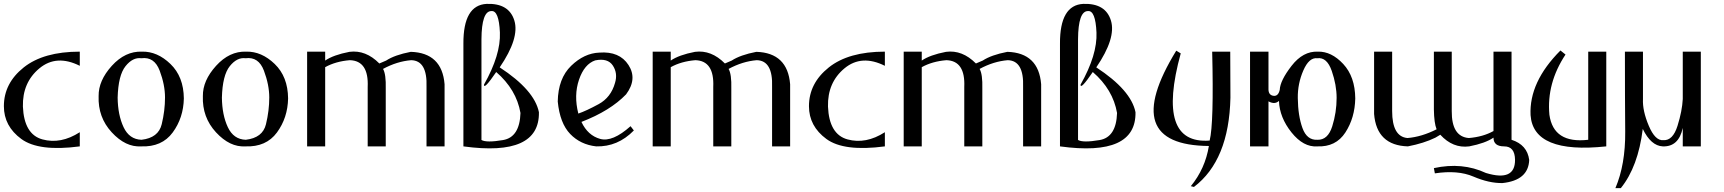

<svg xmlns="http://www.w3.org/2000/svg" viewBox="-20 -754 8878 989"><path d="M0 -207C0 -285.7 34 -352.2 102 -406.5C170 -460.8 266.3 -488 391 -488V-415C311 -455 241.7 -450.7 183 -402C124.3 -353.3 96 -287.7 98 -205C102 -109.7 135.5 -53.3 198.5 -36C261.5 -18.7 325.7 -31 391 -73V0C250.3 18.7 150 6 90 -38C30 -82 0 -138.3 0 -207Z M556 -415C602 -465.7 653.7 -490 711 -488C763.7 -489.3 812.7 -468.2 858 -424.5C903.3 -380.8 926.3 -321.7 927 -247C925.7 -180.3 906.5 -121.8 869.5 -71.5C832.5 -21.2 778.3 2.7 707 0C653.7 3.3 603.2 -20.8 555.5 -72.5C507.8 -124.2 485.3 -186.3 488 -259C487.3 -312.3 510 -364.3 556 -415ZM830 -252C830 -295.3 820.8 -341.3 802.5 -390C784.2 -438.7 752.7 -460 708 -454C678.7 -458 651.5 -444.3 626.5 -413C601.5 -381.7 588 -327.7 586 -251C586.7 -191.7 596.8 -141 616.5 -99C636.2 -57 667 -35.3 709 -34C767 -40.7 801.7 -67.3 813 -114C824.3 -160.7 830 -206.7 830 -252Z M1093 -415C1139 -465.7 1190.7 -490 1248 -488C1300.7 -489.3 1349.7 -468.2 1395 -424.5C1440.3 -380.8 1463.3 -321.7 1464 -247C1462.7 -180.3 1443.5 -121.8 1406.5 -71.5C1369.5 -21.2 1315.3 2.7 1244 0C1190.7 3.3 1140.2 -20.8 1092.5 -72.5C1044.8 -124.2 1022.3 -186.3 1025 -259C1024.3 -312.3 1047 -364.3 1093 -415ZM1367 -252C1367 -295.3 1357.8 -341.3 1339.5 -390C1321.2 -438.7 1289.7 -460 1245 -454C1215.7 -458 1188.5 -444.3 1163.5 -413C1138.5 -381.7 1125 -327.7 1123 -251C1123.7 -191.7 1133.8 -141 1153.5 -99C1173.2 -57 1204 -35.3 1246 -34C1304 -40.7 1338.7 -67.3 1350 -114C1361.3 -160.7 1367 -206.7 1367 -252Z M1969 -442C1998.3 -461.3 2040.7 -476.3 2096 -487C2203.3 -483.7 2261.3 -428 2270 -320V0H2177V-306C2180.3 -396.7 2154 -442.7 2098 -444C2049.3 -440 2001 -425 1953 -399C1963.7 -381 1968.3 -347 1967 -297V0H1874V-306C1878 -396 1847.3 -442 1782 -444C1733.3 -440 1691 -428 1655 -408V0H1562V-488H1655V-442C1683 -461.3 1724.7 -476.3 1780 -487C1836 -494.3 1887.3 -474.3 1934 -427Z M2367 0V-529C2366.3 -661.7 2406.3 -730 2487 -734C2563.7 -736.7 2611.2 -708 2629.5 -648C2647.8 -588 2622.7 -507.7 2554 -407C2673.3 -329 2740.7 -252 2756 -176C2758.7 -22.7 2629 36 2367 0ZM2460 -552V-33C2476.7 -23 2513.7 -22.8 2571 -32.5C2628.3 -42.2 2658.3 -88.7 2661 -172C2647 -252.7 2605.3 -323 2536 -383C2493.3 -320.3 2472.3 -298.7 2473 -318C2531 -420.7 2558.3 -510.2 2555 -586.5C2551.7 -662.8 2537 -699.7 2511 -697C2477.7 -697 2460.7 -648.7 2460 -552Z M2922 -415C2966.7 -458.3 3015 -481 3067 -483C3136.3 -488.3 3186.5 -467 3217.5 -419C3248.5 -371 3244.3 -320.7 3205 -268C3150.3 -211.3 3073.7 -164 2975 -126C2997 -79.3 3029.2 -50.2 3071.5 -38.5C3113.8 -26.8 3166 -48.7 3228 -104L3245 -82C3189.7 -25.3 3125 2 3051 0C2997 -6 2952.3 -27.3 2917 -64C2881.7 -100.7 2860.3 -156.3 2853 -231C2854.3 -310.3 2877.3 -371.7 2922 -415ZM3137 -416C3119.7 -442.7 3089.3 -451.7 3046 -443C3008.7 -430.3 2980.8 -397.2 2962.5 -343.5C2944.2 -289.8 2943 -231.7 2959 -169C2986.3 -178.3 3021.2 -194.5 3063.5 -217.5C3105.8 -240.5 3134 -277 3148 -327C3158 -359.7 3154.3 -389.3 3137 -416Z M3749 -442C3778.3 -461.3 3820.7 -476.3 3876 -487C3983.3 -483.7 4041.3 -428 4050 -320V0H3957V-306C3960.3 -396.7 3934 -442.7 3878 -444C3829.3 -440 3781 -425 3733 -399C3743.7 -381 3748.3 -347 3747 -297V0H3654V-306C3658 -396 3627.3 -442 3562 -444C3513.3 -440 3471 -428 3435 -408V0H3342V-488H3435V-442C3463 -461.3 3504.7 -476.3 3560 -487C3616 -494.3 3667.3 -474.3 3714 -427Z M4147 -207C4147 -285.7 4181 -352.2 4249 -406.5C4317 -460.8 4413.3 -488 4538 -488V-415C4458 -455 4388.7 -450.7 4330 -402C4271.3 -353.3 4243 -287.7 4245 -205C4249 -109.7 4282.5 -53.3 4345.5 -36C4408.5 -18.7 4472.7 -31 4538 -73V0C4397.3 18.7 4297 6 4237 -38C4177 -82 4147 -138.3 4147 -207Z M5042 -442C5071.3 -461.3 5113.7 -476.3 5169 -487C5276.3 -483.7 5334.3 -428 5343 -320V0H5250V-306C5253.3 -396.7 5227 -442.7 5171 -444C5122.3 -440 5074 -425 5026 -399C5036.7 -381 5041.3 -347 5040 -297V0H4947V-306C4951 -396 4920.3 -442 4855 -444C4806.3 -440 4764 -428 4728 -408V0H4635V-488H4728V-442C4756 -461.3 4797.7 -476.3 4853 -487C4909 -494.3 4960.3 -474.3 5007 -427Z M5440 0V-529C5439.3 -661.7 5479.3 -730 5560 -734C5636.7 -736.7 5684.2 -708 5702.5 -648C5720.8 -588 5695.7 -507.7 5627 -407C5746.3 -329 5813.7 -252 5829 -176C5831.7 -22.7 5702 36 5440 0ZM5533 -552V-33C5549.7 -23 5586.7 -22.8 5644 -32.5C5701.3 -42.2 5731.3 -88.7 5734 -172C5720 -252.7 5678.3 -323 5609 -383C5566.3 -320.3 5545.3 -298.7 5546 -318C5604 -420.7 5631.3 -510.2 5628 -586.5C5624.7 -662.8 5610 -699.7 5584 -697C5550.7 -697 5533.7 -648.7 5533 -552Z M6207 -2C5895.7 -4.7 5839.7 -168.3 6039 -493L6062 -479C5976 -165.7 6025.7 -16 6211 -30C6225.7 -89.3 6230 -242 6224 -488H6317L6318 -251C6313.3 -35.7 6250.7 117.7 6130 209L6114 205C6163.3 145 6194.3 76 6207 -2Z M6865 -250C6865 -294 6856.7 -340.2 6840 -388.5C6823.3 -436.8 6798.3 -458.7 6765 -454C6737 -457.3 6713.2 -436.3 6693.5 -391C6673.8 -345.7 6664.3 -298.3 6665 -249C6665.7 -188.3 6673.7 -136.8 6689 -94.5C6704.3 -52.2 6730 -32 6766 -34C6802 -32.7 6827.5 -55.8 6842.5 -103.5C6857.5 -151.2 6865 -200 6865 -250ZM6633 -415C6672.3 -465.7 6717.3 -490 6768 -488C6814.7 -489.3 6858.3 -468.2 6899 -424.5C6939.7 -380.8 6960.3 -321.7 6961 -247C6959.7 -180.3 6942.7 -121.8 6910 -71.5C6877.3 -21.2 6829 2.7 6765 0C6717.7 3.3 6673.5 -20.7 6632.5 -72C6591.5 -123.3 6570 -177.3 6568 -234C6559.3 -226.7 6550.5 -223.2 6541.5 -223.5C6532.5 -223.8 6523.3 -226.7 6514 -232V0H6419V-488H6514V-292C6514.7 -273.3 6523.2 -262.8 6539.5 -260.5C6555.8 -258.2 6566.7 -268.3 6572 -291C6573.3 -323 6593.7 -364.3 6633 -415Z M7374 -45C7334.7 -25.7 7287.3 -10.7 7232 0C7124.7 -3.3 7066.7 -59 7058 -167V-488H7151V-182C7151 -94 7177.3 -47.7 7230 -43C7278.7 -47 7328.7 -62 7380 -88C7371.3 -109.3 7366.7 -143.3 7366 -190V-488H7458V-182C7457.3 -94 7486.7 -47.7 7546 -43C7594.7 -47 7637 -59 7673 -79V-488H7766V-34C7820 -16.7 7850.3 18 7857 70C7854.3 140 7808.3 179.7 7719 189C7673 189.7 7623.2 178.5 7569.5 155.5C7515.8 132.5 7449.7 127 7371 139L7366 112C7463.3 90.7 7552.7 99 7634 137C7734.7 167.7 7784.7 145 7784 69C7783.3 23 7764.7 0 7728 0C7691.3 0 7673 -15 7673 -45C7645 -25.7 7603.3 -10.7 7548 0C7492 7.3 7442.3 -12.7 7399 -60Z M7864 -161C7858.7 -275 7910 -386 8018 -494L8044 -473C7978.7 -374.3 7951 -271 7961 -163C7975 -63 8041.7 -20 8161 -34V-488H8254V0C8003.3 26.7 7873.3 -27 7864 -161Z M8301 215C8335.7 133.7 8352.5 36.8 8351.5 -75.5C8350.5 -187.8 8350 -325.3 8350 -488H8443V-244C8441 -204 8451 -158 8473 -106C8495 -54 8520 -29.3 8548 -32C8580.7 -30 8605 -54.7 8621 -106C8637 -157.3 8646 -203.3 8648 -244V-488H8741V0H8648V-95C8634 -29.7 8599.7 2 8545 0C8504.3 -2 8470 -32 8442 -90C8426 40 8388.3 141.7 8329 215Z"/></svg>

Font: Neocyr
Style: Regular
Weight: 400
Designer: Viktar Palstsiuk <vipals@gmail.com>
Version: 1.00